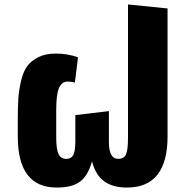

<svg xmlns="http://www.w3.org/2000/svg" viewBox="-20 -826 840 864"><path d="M556 -806 734 -788V-212Q734 18 551 18Q488 18 449 -10Q410 -38 394 -100Q376 -35 340 -8.5Q304 18 235 18Q60 18 60 -212V-285Q60 -343 62.5 -382Q65 -421 75 -463Q85 -505 103 -529Q121 -553 153 -569Q185 -585 231 -585Q285 -585 331 -568L317 -454Q302 -459 284 -459Q259 -459 246 -431Q233 -403 233 -331V-208Q233 -154 243.5 -132.5Q254 -111 279 -111Q300 -111 309.5 -128Q319 -145 319 -188V-308L470 -326V-188Q470 -111 512 -111Q537 -111 546.5 -130.5Q556 -150 556 -206Z"/></svg>

Font: FiraGO ExtraBold
Style: Regular
Weight: 800
Designer: bBox Type
Foundry: bBox Type GmbH
Version: Version 1.001;PS 001.001;hotconv 1.0.88;makeotf.lib2.5.64775